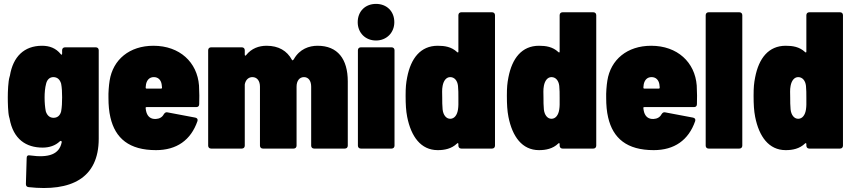

<svg xmlns="http://www.w3.org/2000/svg" viewBox="-20 -763 4378 986"><path d="M299 -505V-487C299 -482 295 -480 292 -485C267 -516 234 -528 196 -528C103 -528 47 -471 31 -375C30 -372 30 -370 29 -368C22 -345 20 -293 20 -263C20 -237 21 -184 27 -162C28 -160 28 -158 29 -155C48 -47 115 -5 199 -5C233 -5 264 -15 287 -37C291 -42 298 -39 297 -33C285 29 232 49 133 35C123 33 117 37 117 48L113 182C113 192 118 197 127 198C345 222 487 153 487 -51V-505C487 -514 481 -520 472 -520H314C305 -520 299 -514 299 -505ZM255 -158C234 -158 221 -172 215 -192C211 -213 209 -237 209 -262C209 -286 211 -312 217 -334C222 -354 235 -367 254 -367C275 -367 288 -354 294 -333C298 -312 299 -289 299 -263C299 -237 298 -213 294 -191C289 -171 276 -158 255 -158Z M1002 -324C993 -443 903 -528 768 -528C645 -528 560 -457 543 -349C539 -325 536 -286 537 -260C537 -223 540 -190 547 -160C572 -52 644 8 781 8C887 8 960 -43 994 -141C997 -150 993 -157 983 -159L840 -186C832 -188 826 -184 821 -176C813 -161 799 -153 780 -152C754 -151 739 -164 732 -186C730 -192 729 -199 728 -207C727 -211 729 -213 733 -213H988C997 -213 1003 -218 1003 -228C1004 -251 1004 -290 1002 -324ZM770 -367C792 -367 806 -353 810 -331L812 -314C812 -310 811 -308 807 -308H733C729 -308 728 -310 728 -314L730 -331C735 -353 748 -367 770 -367Z M1611 -528C1568 -528 1519 -512 1489 -459C1485 -453 1481 -451 1479 -456C1454 -502 1411 -528 1349 -528C1310 -528 1272 -515 1244 -480C1241 -475 1237 -477 1237 -482V-505C1237 -514 1231 -520 1222 -520H1064C1055 -520 1049 -514 1049 -505V-15C1049 -6 1055 0 1064 0H1222C1231 0 1237 -6 1237 -15V-326C1237 -328 1237 -331 1238 -334C1243 -354 1257 -367 1276 -367C1300 -367 1315 -348 1315 -318V-15C1315 -6 1321 0 1330 0H1488C1497 0 1503 -6 1503 -15V-318C1503 -348 1518 -367 1541 -367C1564 -367 1578 -348 1578 -318V-15C1578 -6 1584 0 1593 0H1751C1760 0 1766 -6 1766 -15V-345C1766 -460 1714 -528 1611 -528Z M1911 -555C1965 -555 2005 -595 2005 -649C2005 -705 1966 -743 1911 -743C1856 -743 1817 -705 1817 -649C1817 -595 1856 -555 1911 -555ZM1833 0H1991C2000 0 2006 -6 2006 -15V-505C2006 -514 2000 -520 1991 -520H1833C1824 -520 1818 -514 1818 -505V-15C1818 -6 1824 0 1833 0Z M2334 -685V-498C2334 -493 2331 -492 2327 -496C2298 -523 2263 -528 2228 -528C2140 -528 2090 -464 2071 -366C2065 -335 2063 -315 2063 -271C2063 -226 2065 -194 2071 -163C2091 -62 2141 8 2228 8C2263 8 2299 1 2327 -26C2331 -30 2334 -28 2334 -23V-15C2334 -6 2340 0 2349 0H2507C2516 0 2522 -6 2522 -15V-685C2522 -694 2516 -700 2507 -700H2349C2340 -700 2334 -694 2334 -685ZM2332 -201C2328 -173 2314 -153 2292 -153C2271 -153 2256 -173 2253 -201C2251 -221 2251 -241 2251 -261C2251 -282 2249 -302 2253 -322C2258 -349 2272 -367 2292 -367C2314 -367 2329 -349 2332 -322C2334 -302 2334 -283 2334 -262V-225C2334 -217 2333 -209 2332 -201Z M2854 -685V-498C2854 -493 2851 -492 2847 -496C2818 -523 2783 -528 2748 -528C2660 -528 2610 -464 2591 -366C2585 -335 2583 -315 2583 -271C2583 -226 2585 -194 2591 -163C2611 -62 2661 8 2748 8C2783 8 2819 1 2847 -26C2851 -30 2854 -28 2854 -23V-15C2854 -6 2860 0 2869 0H3027C3036 0 3042 -6 3042 -15V-685C3042 -694 3036 -700 3027 -700H2869C2860 -700 2854 -694 2854 -685ZM2852 -201C2848 -173 2834 -153 2812 -153C2791 -153 2776 -173 2773 -201C2771 -221 2771 -241 2771 -261C2771 -282 2769 -302 2773 -322C2778 -349 2792 -367 2812 -367C2834 -367 2849 -349 2852 -322C2854 -302 2854 -283 2854 -262V-225C2854 -217 2853 -209 2852 -201Z M3558 -324C3549 -443 3459 -528 3324 -528C3201 -528 3116 -457 3099 -349C3095 -325 3092 -286 3093 -260C3093 -223 3096 -190 3103 -160C3128 -52 3200 8 3337 8C3443 8 3516 -43 3550 -141C3553 -150 3549 -157 3539 -159L3396 -186C3388 -188 3382 -184 3377 -176C3369 -161 3355 -153 3336 -152C3310 -151 3295 -164 3288 -186C3286 -192 3285 -199 3284 -207C3283 -211 3285 -213 3289 -213H3544C3553 -213 3559 -218 3559 -228C3560 -251 3560 -290 3558 -324ZM3326 -367C3348 -367 3362 -353 3366 -331L3368 -314C3368 -310 3367 -308 3363 -308H3289C3285 -308 3284 -310 3284 -314L3286 -331C3291 -353 3304 -367 3326 -367Z M3619 0H3777C3786 0 3792 -6 3792 -15V-685C3792 -694 3786 -700 3777 -700H3619C3610 -700 3604 -694 3604 -685V-15C3604 -6 3610 0 3619 0Z M4121 -685V-498C4121 -493 4118 -492 4114 -496C4085 -523 4050 -528 4015 -528C3927 -528 3877 -464 3858 -366C3852 -335 3850 -315 3850 -271C3850 -226 3852 -194 3858 -163C3878 -62 3928 8 4015 8C4050 8 4086 1 4114 -26C4118 -30 4121 -28 4121 -23V-15C4121 -6 4127 0 4136 0H4294C4303 0 4309 -6 4309 -15V-685C4309 -694 4303 -700 4294 -700H4136C4127 -700 4121 -694 4121 -685ZM4119 -201C4115 -173 4101 -153 4079 -153C4058 -153 4043 -173 4040 -201C4038 -221 4038 -241 4038 -261C4038 -282 4036 -302 4040 -322C4045 -349 4059 -367 4079 -367C4101 -367 4116 -349 4119 -322C4121 -302 4121 -283 4121 -262V-225C4121 -217 4120 -209 4119 -201Z"/></svg>

Font: Barlow Semi Condensed Black
Style: Regular
Weight: 900
Width: 4
Designer: Jeremy Tribby
Foundry: Tribby Type
Version: Version 1.408;PS 001.408;hotconv 1.0.88;makeotf.lib2.5.64775